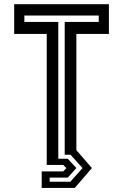

<svg xmlns="http://www.w3.org/2000/svg" viewBox="-20 -720 586 914"><path d="M178.5 174.5V96H281L296 80L281 65H202.5V-558.5H47.5V-700H498.5V-558.5H343.5V-5L417.5 80L336 174.5ZM216.5 145H315L373 80L315.5 16.5H288V-615.5H450V-646H96V-615.5H257.5V35.5H302.5L343.5 80L302.5 125.5H216.5Z"/></svg>

Font: Tourney SemiBold
Style: Regular
Weight: 600
Version: Version 1.015